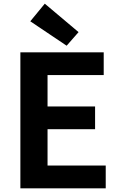

<svg xmlns="http://www.w3.org/2000/svg" viewBox="-20 -1026 655 1046"><path d="M91 0H556V-124H239V-322H498V-446H239V-617H545V-741H91ZM343 -777 408 -851 224 -1006 145 -910Z"/></svg>

Font: Noto Sans Mono CJK TC
Style: Bold
Weight: 700
Designer: Ryoko NISHIZUKA 西塚涼子 (kana, bopomofo & ideographs); Paul D. Hunt (Latin, Greek & Cyrillic); Sandoll Communications 산돌커뮤니
Foundry: Adobe
Version: Version 2.004;hotconv 1.0.118;makeotfexe 2.5.65603